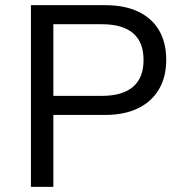

<svg xmlns="http://www.w3.org/2000/svg" viewBox="-20 -725 713 745"><path d="M100 0V-705H387Q463 -705 516 -680Q569 -655 597 -607.5Q625 -560 625 -493Q625 -426 596.5 -378Q568 -330 515 -304.5Q462 -279 387 -279H187V0ZM187 -353H375Q455 -353 496 -388Q537 -423 537 -492Q537 -562 496 -596.5Q455 -631 375 -631H187Z"/></svg>

Font: Nunito Sans 9pt
Style: Regular
Weight: 400
Version: Version 3.101;gftools[0.9.27]